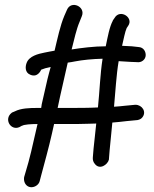

<svg xmlns="http://www.w3.org/2000/svg" viewBox="-20 -682 632 788"><path d="M274 -479C284 -519 294 -563 306 -591L316 -616C332 -655 272 -682 255 -642L244 -617C227 -577 216 -524 204 -474C190 -472 174 -468 162 -466C137 -461 99 -452 89 -423C84 -410 81 -384 105 -375C136 -362 149 -396 149 -396C158 -400 172 -404 188 -407C184 -392 179 -375 175 -358L151 -253V-252C150 -248 150 -245 149 -239H134C102 -239 66 -238 41 -225L29 -220L28 -219C-5 -194 23 -145 59 -160L70 -166H71C79 -171 107 -173 134 -173L128 -147C116 -93 100 -23 86 21L79 45C78 52 78 60 82 69C97 99 137 86 143 61L149 38C161 -7 181 -79 193 -133L202 -173H262C287 -173 313 -173 340 -174L375 -175C372 -142 367 -104 364 -72L361 -36C360 -26 363 -17 368 -11C388 18 422 -6 427 -27V-28L430 -66C434 -102 437 -141 441 -179C459 -180 481 -183 500 -185L542 -189H543C548 -190 558 -192 564 -200C583 -223 563 -252 536 -252H535L493 -248C477 -246 463 -245 448 -244C454 -306 457 -372 467 -431C486 -430 503 -429 516 -428L542 -427C560 -424 578 -437 578 -456C578 -470 570 -488 548 -489L521 -492C509 -493 498 -493 481 -494C487 -519 493 -552 500 -567L506 -576C530 -610 472 -647 450 -608L443 -598V-597C429 -571 422 -530 414 -492C365 -492 312 -485 274 -479ZM217 -240V-241C229 -300 245 -365 258 -425C267 -426 278 -428 288 -430C319 -436 360 -440 401 -441C391 -378 389 -308 382 -241C343 -239 301 -239 262 -239H216Z"/></svg>

Font: Stray Cat
Style: ExBd
Weight: 800
Version: Version 1.0